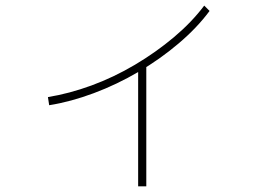

<svg xmlns="http://www.w3.org/2000/svg" viewBox="-20 -651 920 681"><path d="M150 -306.7Q225.6 -318.9 304.4 -347.8Q383.3 -376.7 458.3 -421.1Q533.3 -465.6 596.7 -518.9Q660 -572.2 704.4 -631.1L723.3 -612.2Q678.9 -552.2 613.3 -496.7Q547.8 -441.1 471.1 -396.1Q394.4 -351.1 312.8 -320.6Q231.1 -290 154.4 -277.8ZM470 10V-422.2H498.9V10Z"/></svg>

Font: Paperlogy 1 Thin
Style: Regular
Weight: 250
Designer: redesigned by Lee Juim, glyphs from Gmarket Sans & Montserrat
Foundry: PT&
Version: Version 1.001